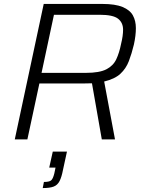

<svg xmlns="http://www.w3.org/2000/svg" viewBox="-20 -708 729 975"><path d="M55 0 202 -688H500Q565 -688 602.5 -672.5Q640 -657 655 -629.5Q670 -602 670 -565Q670 -528 660 -482Q649 -436 634.5 -398Q620 -360 591.5 -333.5Q563 -307 509 -294L564 0H497L447 -285Q434 -285 421.5 -284.5Q409 -284 396 -284H180L119 0ZM191 -338H416Q485 -338 520 -356Q555 -374 570.5 -407Q586 -440 595 -486Q600 -506 602.5 -524Q605 -542 605 -557Q605 -593 579.5 -613Q554 -633 486 -633H254ZM197 247 203 216Q229 216 239 208.5Q249 201 256 172L262 143H230L248 62H320L300 154Q293 191 282.5 211.5Q272 232 252.5 239.5Q233 247 197 247Z"/></svg>

Font: Saira Light
Style: Italic
Weight: 300
Italic angle: -12°
Designer: Hector Gatti with collaboration of the Omnibus-Type team
Foundry: Omnibus-Type
Version: Version 1.100; ttfautohint (v1.8.3)